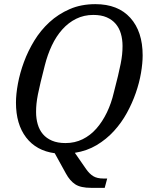

<svg xmlns="http://www.w3.org/2000/svg" viewBox="-20 -730 725 926"><path d="M420 176Q369 176 343 159Q317 142 298 107L244 9Q155 -3 106 -67Q57 -131 57 -235Q57 -276 66.5 -327Q76 -378 95.5 -431Q115 -484 145.5 -534Q176 -584 218.5 -623Q261 -662 316 -686Q371 -710 440 -710Q549 -710 608.5 -644Q668 -578 668 -463Q668 -425 660 -378Q652 -331 635 -282Q618 -233 592 -185.5Q566 -138 529.5 -98Q493 -58 446 -30Q399 -2 341 7L395 85Q411 108 429.5 119.5Q448 131 479 131H497L485 176ZM296 -40Q341 -40 378.5 -58.5Q416 -77 445 -110Q474 -143 495.5 -187.5Q517 -232 529 -284Q541 -330 549 -363.5Q557 -397 562 -422.5Q567 -448 569 -468Q571 -488 571 -508Q571 -540 563 -567.5Q555 -595 538 -615Q521 -635 494.5 -646.5Q468 -658 430 -658Q385 -658 347.5 -639.5Q310 -621 280.5 -588Q251 -555 230 -510.5Q209 -466 196 -414Q184 -367 176 -334Q168 -301 163 -275.5Q158 -250 156 -230Q154 -210 154 -190Q154 -158 162 -130.5Q170 -103 187 -83Q204 -63 231 -51.5Q258 -40 296 -40Z"/></svg>

Font: IBM Plex Serif Text
Style: Italic
Weight: 450
Italic angle: -14°
Designer: Mike Abbink, Paul van der Laan, Pieter van Rosmalen
Foundry: Bold Monday
Version: Version 3.001